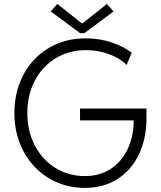

<svg xmlns="http://www.w3.org/2000/svg" viewBox="-20 -916 791 944"><path d="M50.8 -360.4Q50.8 -465.3 95.5 -549.1Q140.1 -632.8 220 -680.2Q299.8 -727.5 401.4 -727.5Q468.3 -727.5 526.9 -708Q585.4 -688.5 627.9 -656.7L602.5 -596.7Q568.4 -630.9 515.1 -650.1Q461.9 -669.4 401.9 -669.4Q318.8 -669.4 253.4 -629.4Q188 -589.4 151.1 -519Q114.3 -448.7 114.3 -360.8Q114.3 -271 151.6 -200.2Q189 -129.4 253.4 -89.8Q317.9 -50.3 396.5 -50.3Q471.7 -50.3 526.1 -86.9Q580.6 -123.5 608.9 -185.8Q637.2 -248 637.2 -324.2H373.5V-382.3H700.2V-335Q700.2 -234.4 662.8 -156.5Q625.5 -78.6 556.9 -35.4Q488.3 7.8 396.5 7.8Q299.3 7.8 220.5 -39.6Q141.6 -86.9 96.2 -170.9Q50.8 -254.9 50.8 -360.4ZM381.8 -801.8H386.7L505.9 -896.5L538.1 -859.9L395 -752.9H374L229.5 -859.9L261.7 -896.5Z"/></svg>

Font: Reddit Sans Light
Style: Regular
Weight: 300
Designer: Stephen Hutchings
Foundry: Reddit
Version: Version 1.013